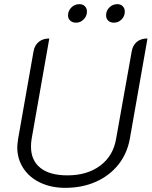

<svg xmlns="http://www.w3.org/2000/svg" viewBox="-20 -894 729 923"><path d="M63 -186Q63 -198 67 -226L141 -646Q146 -676 166 -692.5Q186 -709 217 -709L132 -226Q129 -207 129 -189Q129 -123 174 -87Q219 -51 304 -51Q399 -51 461.5 -97.5Q524 -144 538 -226L613 -646Q618 -676 637.5 -692.5Q657 -709 689 -709L604 -226Q591 -155 548.5 -102Q506 -49 440.5 -20Q375 9 294 9Q226 9 173.5 -16Q121 -41 92 -85.5Q63 -130 63 -186ZM307 -820Q307 -842 323 -858Q339 -874 362 -874Q378 -874 388 -864Q398 -854 398 -838Q398 -817 382.5 -801Q367 -785 346 -785Q328 -785 317.5 -795Q307 -805 307 -820ZM490 -820Q490 -843 506 -858.5Q522 -874 544 -874Q560 -874 570 -864Q580 -854 580 -838Q580 -816 564.5 -800.5Q549 -785 528 -785Q510 -785 500 -795Q490 -805 490 -820Z"/></svg>

Font: K2D ExtraLight
Style: Italic
Weight: 275
Italic angle: -10°
Designer: Katatrad Aksorn Co.,Ltd.
Foundry: Cadson Demak Co.,Ltd.
Version: Version 1.000; ttfautohint (v1.6)